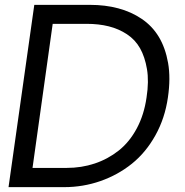

<svg xmlns="http://www.w3.org/2000/svg" viewBox="-20 -770 761 790"><path d="M121.1 -750H350.1Q413.1 -750 466.3 -735.8Q519.5 -721.7 563 -692.4Q606.4 -663.1 633.5 -618.2Q660.6 -573.2 671.6 -511Q682.6 -448.7 670.9 -369.1Q658.7 -283.7 619.4 -213.1Q580.1 -142.6 522.7 -96.4Q465.3 -50.3 393.6 -25.1Q321.8 0 244.1 0H15.1ZM253.9 -79.1Q315.4 -79.1 369.6 -97.2Q423.8 -115.2 468.3 -150.4Q512.7 -185.5 542.7 -241.5Q572.8 -297.4 583 -369.1Q593.3 -435.5 584.7 -485.8Q576.2 -536.1 556.2 -571.5Q536.1 -606.9 502.2 -629.2Q468.3 -651.4 427.5 -661.6Q386.7 -671.9 336.9 -671.9H196.8L113.8 -79.1Z"/></svg>

Font: Oakes Grotesk
Style: Italic
Weight: 400
Italic angle: -8°
Designer: Samuel Oakes
Foundry: Samuel Oakes
Version: Version 1.000;PS 001.000;hotconv 1.0.88;makeotf.lib2.5.64775